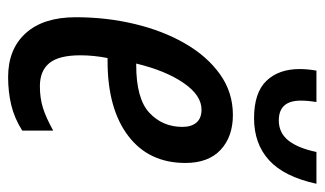

<svg xmlns="http://www.w3.org/2000/svg" viewBox="-185 -613 808 478"><g transform="rotate(90 219.0 -374.0)"><path d="M171.9 9.8Q102.1 9.8 62.5 -34.2Q22.9 -78.1 22.9 -158.7Q22.9 -235.4 39.8 -305.7Q56.6 -376 88.4 -430.9Q120.1 -485.8 165 -517.8Q210 -549.8 266.1 -549.8Q320.3 -549.8 353 -519.3Q385.7 -488.8 385.7 -431.6Q385.7 -340.3 318.1 -289.1Q250.5 -237.8 131.8 -237.8H124.5Q117.7 -203.6 117.7 -169.9Q117.7 -116.7 137 -93Q156.2 -69.3 194.8 -69.3Q224.1 -69.3 248.5 -76.9Q272.9 -84.5 305.2 -102.5V-25.4Q274.4 -5.9 241.5 2Q208.5 9.8 171.9 9.8ZM138.2 -309.1H141.6Q225.6 -309.1 260.7 -341.8Q295.9 -374.5 295.9 -424.3Q295.9 -446.3 285.2 -459Q274.4 -471.7 252.9 -471.7Q217.3 -471.7 186.5 -427Q155.8 -382.3 138.2 -309.1ZM274.4 -602.5Q210.9 -602.5 181.4 -633.1Q151.9 -663.6 151.9 -716.3Q151.9 -735.4 155.8 -757.8H233.9Q232.4 -748 231.4 -738Q230.5 -728 230.5 -718.8Q230.5 -664.1 279.8 -664.1Q310.5 -664.1 329.6 -687.7Q348.6 -711.4 358.4 -757.8H437.5Q419.9 -677.2 378.9 -639.9Q337.9 -602.5 274.4 -602.5Z"/></g></svg>

Font: Open Sans Condensed SemiBold
Style: Italic
Weight: 600
Width: 3
Italic angle: -12°
Designer: Monotype Design Team
Foundry: Monotype Imaging Inc.
Version: Version 3.000; ttfautohint (v1.8.4)